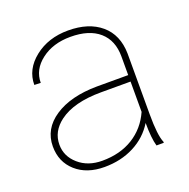

<svg xmlns="http://www.w3.org/2000/svg" viewBox="-103 -637 735 747"><g transform="rotate(-20 264.0 -264.0)"><path d="M425.3 0Q415.5 -33.7 415.5 -96.7Q384.3 -45.9 330.1 -18.1Q275.9 9.8 207.5 9.8Q134.3 9.8 89.6 -30Q44.9 -69.8 44.9 -133.8Q44.9 -206.5 110.6 -250.2Q176.3 -293.9 285.2 -294.9H415.5V-372.1Q415.5 -438.5 373.8 -475.1Q332 -511.7 254.4 -511.7Q182.1 -511.7 133.8 -474.6Q85.4 -437.5 85.4 -382.8L59.1 -383.8Q59.1 -448.2 115.7 -493.2Q172.4 -538.1 254.4 -538.1Q339.8 -538.1 390.1 -495.4Q440.4 -452.6 441.9 -375V-122.6Q441.9 -35.6 455.6 -4.4V0ZM207.5 -16.1Q281.7 -16.1 335.2 -49.3Q388.7 -82.5 415.5 -142.6V-268.1H293.5Q180.2 -268.1 120.1 -223.1Q71.3 -186.5 71.3 -131.8Q71.3 -83.5 109.9 -49.8Q148.4 -16.1 207.5 -16.1Z"/></g></svg>

Font: RobotoDraft Thin
Style: Regular
Weight: 250
Version: Version 2.001153; 2014